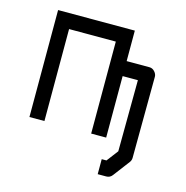

<svg xmlns="http://www.w3.org/2000/svg" viewBox="-89 -562 719 742"><g transform="rotate(15 270.0 -190.5)"><path d="M114 -49H54V-477H361V-355H452Q464.5 -355 473.2 -345.2Q482 -335.5 482 -325L480 0Q480 10 474 18L424 84Q415 96 400 96H366V66V36H385L420 -10L422 -295H361V-49H301V-417H114Z"/></g></svg>

Font: ibm3270
Style: Regular
Weight: 400
Monospace: yes
Version: Version 2.0.3